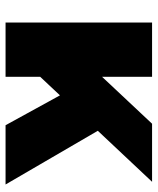

<svg xmlns="http://www.w3.org/2000/svg" viewBox="42 -609 567 691"><g transform="rotate(90 325.5 -263.5)"><path d="M61 0V-527.3H256.3V-347.2L425.3 -527.3H634.3L450.7 -332L644 0H430.7L323.2 -195.8L256.3 -124.5V0Z"/></g></svg>

Font: Schibsted Grotesk Black
Style: Regular
Weight: 900
Designer: Bakken & Baeck AS, Henrik Kongsvoll
Foundry: Schibsted ASA
Version: Version 1.100;gftools[0.9.25]